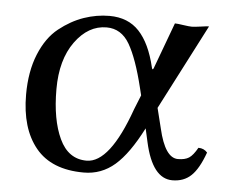

<svg xmlns="http://www.w3.org/2000/svg" viewBox="-39 -465 645 520"><g transform="rotate(5 283.0 -204.5)"><path d="M390.1 -182.1 403.8 -127Q421.9 -48.8 457 -48.8Q476.1 -48.8 487.1 -55.9Q498 -63 509.8 -84Q524.9 -84 534.2 -73.2Q518.1 -28.3 498 -9.3Q478 9.8 446.8 9.8Q392.6 9.8 371.1 -86.9L362.8 -124Q326.7 -53.2 290.3 -21.7Q253.9 9.8 206.1 9.8Q118.2 9.8 75.2 -42.7Q32.2 -95.2 32.2 -187Q32.2 -250 51.5 -297.1Q70.8 -344.2 102.8 -369.6Q134.8 -395 169.4 -407Q204.1 -418.9 238.8 -418.9Q289.6 -418.9 319.8 -386.5Q350.1 -354 365.2 -290Q367.2 -280.8 370.6 -288.6Q371.1 -289.6 371.6 -291.5L417 -414.1Q423.8 -414.1 439.9 -411.6Q456.1 -409.2 463.1 -409.2Q470.2 -409.2 487.1 -411.6Q503.9 -414.1 509.8 -414.1ZM342.8 -211.9 337.9 -231.9Q318.8 -310.1 296.4 -348.6Q273.9 -387.2 233.9 -387.2Q184.1 -387.2 148.4 -338.1Q112.8 -289.1 112.8 -209Q112.8 -126 137 -74.5Q161.1 -22.9 210.9 -22.9Q273.9 -22.9 327.1 -172.9Z"/></g></svg>

Font: Linux Libertine Display
Style: Regular
Weight: 400
Designer: Philipp H. Poll
Foundry: Philipp H. Poll
Version: Version 5.0.9